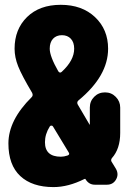

<svg xmlns="http://www.w3.org/2000/svg" viewBox="-20 -760 540 790"><path d="M234.4 -464.8Q285.2 -511.7 285.2 -559.6Q285.2 -585.9 271.5 -600.6Q257.8 -615.2 234.9 -615.2Q211.9 -615.2 198.2 -600.6Q184.6 -585.9 184.6 -559.6Q184.6 -528.3 219.7 -466.8Q226.6 -457 234.4 -464.8ZM257.8 -120.1Q268.6 -124 262.7 -132.8L198.2 -239.3Q196.3 -243.2 191.4 -243.2Q186.5 -243.2 184.6 -239.3Q165 -208 165 -174.8Q165 -115.2 230.5 -115.2Q243.2 -115.2 257.8 -120.1ZM474.6 -317.4V-212.9Q474.6 -147.5 440.4 -109.4Q435.5 -102.5 438.5 -95.7L457 -65.4Q469.7 -43 457.5 -21.5Q445.3 0 419.9 0H370.1Q345.7 0 332 -22.5Q331.1 -25.4 327.1 -23.4Q260.7 9.8 200.2 9.8Q112.3 9.8 63.5 -35.6Q14.6 -81.1 14.6 -169.9Q14.6 -265.6 110.4 -360.4Q117.2 -367.2 112.3 -377.9Q69.3 -450.2 54.7 -487.3Q40 -524.4 40 -559.6Q40 -639.6 91.3 -689.9Q142.6 -740.2 230 -740.2Q317.4 -740.2 371.1 -689.5Q424.8 -638.7 424.8 -559.6Q424.8 -447.3 302.7 -346.7Q294.9 -339.8 299.8 -330.1L348.6 -247.1H349.6V-249V-317.4Q349.6 -343.8 367.7 -361.8Q385.7 -379.9 412.1 -379.9Q438.5 -379.9 456.5 -361.3Q474.6 -342.8 474.6 -317.4Z"/></svg>

Font: Rounded-X Mgen+ 1m bold
Style: Bold
Weight: 700
Designer: [Source Han Sans]
Ryoko NISHIZUKA  (kana & ideographs); Paul D. Hunt (Latin, Greek & Cyrillic); Wenlong ZHANG  (bopomofo
Version: Version 1.059.20150602